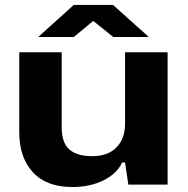

<svg xmlns="http://www.w3.org/2000/svg" viewBox="-20 -748 763 778"><path d="M134.8 -598.1 278.8 -728H438L583 -598.1H439L357.9 -663.1L278.8 -598.1ZM272.9 9.8Q168.5 9.8 113.3 -50Q58.1 -109.9 58.1 -211.9V-536.1H230V-232.9Q230 -168.9 261.2 -142.1Q292.5 -115.2 353 -115.2Q417.5 -115.2 452.1 -150.9Q486.8 -186.5 486.8 -247.1V-536.1H659.2V0H500L486.8 -89.8H475.1Q453.6 -43.9 399.2 -17.1Q344.7 9.8 272.9 9.8Z"/></svg>

Font: Hubot Sans Expanded
Style: Bold
Weight: 700
Width: 7
Designer: Deni Anggara
Foundry: GitHub
Version: Version 1.001;gftools[0.9.31]